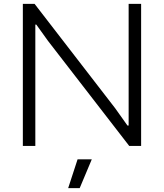

<svg xmlns="http://www.w3.org/2000/svg" viewBox="-20 -760 853 1000"><path d="M384 70H458L395 220H335ZM99 -740H160L580 -196L644 -106H650V-740H715V0H653L230 -547L169 -632H164V0H99Z"/></svg>

Font: Encode Sans Wide
Style: Light
Weight: 300
Designer: Pablo Impallari, Andres Torresi
Foundry: Pablo Impallari, Andres Torresi
Version: Version 1.000; ttfautohint (v1.00) -l 8 -r 50 -G 200 -x 14 -